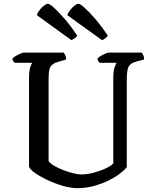

<svg xmlns="http://www.w3.org/2000/svg" viewBox="-20 -977 804 997"><path d="M381.7 0Q346.5 0 304.4 -12.5Q262.2 -25.1 223.5 -43.5Q184.9 -62 159.1 -80.8Q133.3 -99.6 130.8 -112.9V-572.3Q130.8 -608.9 137.1 -627.9Q143.4 -647 148.1 -651H55.7Q52.7 -655.3 49 -659.8Q45.4 -664.3 44.4 -672.8Q49.9 -679.4 62 -686.4Q74 -693.5 86.5 -698.7Q99.1 -704 104.6 -704H309.7Q314.5 -699.2 318.9 -690.5Q323.3 -681.8 323.5 -668.5L281.1 -655.5Q260.2 -649.5 249.7 -639.5Q239.1 -629.5 235.7 -612.9Q232.4 -596.3 232.4 -569.3V-139.9Q241.8 -127.1 263.3 -114.9Q284.8 -102.7 310.8 -93Q336.8 -83.2 361.3 -77.1Q385.8 -71 401.5 -71Q431.4 -71 465.8 -80Q500.2 -89 528.6 -102.4Q557 -115.8 568.2 -128.1V-572.3Q568.2 -608.3 575.2 -627.8Q582.1 -647.3 586.3 -651H497.2Q493.4 -654.7 490.1 -659.9Q486.9 -665 486.1 -672.8Q491.6 -679.4 503.4 -686.5Q515.2 -693.7 527.6 -698.8Q540 -704 545.6 -704H715.1Q719.7 -699.5 724.1 -690.4Q728.5 -681.4 728.5 -668.5L685.3 -656.3Q666 -651 655.9 -641.4Q645.9 -631.8 642.1 -613.5Q638.3 -595.3 638.3 -562.4V-109.6Q628.4 -95.4 604 -76.4Q579.5 -57.5 544.5 -40.2Q509.5 -22.9 467.8 -11.4Q426.1 0 381.7 0ZM350.3 -768.8 171.2 -898.4Q176 -912.7 186.7 -926.2Q197.4 -939.7 209.5 -948.5Q221.5 -957.3 228.5 -957.3Q238.1 -957.3 261.4 -936Q284.7 -914.7 316.8 -877.6Q348.8 -840.5 381 -791.4Q377.5 -785.9 369 -779.2Q360.4 -772.5 350.3 -768.8ZM509.4 -768.8 329.3 -898.4Q334 -912 344.7 -925.4Q355.5 -938.9 367.5 -948.1Q379.6 -957.3 387.4 -957.3Q396.2 -957.3 420 -936Q443.8 -914.7 475.7 -877.6Q507.7 -840.5 539.9 -791.4Q536.4 -785.9 527.3 -778.4Q518.2 -771 509.4 -768.8Z"/></svg>

Font: Texturina Medium
Style: Regular
Weight: 500
Designer: Guillermo Torres Carreño
Foundry: Omnibus-Type
Version: Version 1.003